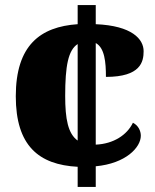

<svg xmlns="http://www.w3.org/2000/svg" viewBox="-20 -734 609 754"><path d="M285 -79V0H356V-81C474 -92 533 -155 533 -201C533 -219 524 -241 502 -252C479 -204 426 -169 356 -166V-565C391 -546 396 -490 396 -432C533 -432 544 -492 544 -533C544 -580 499 -633 356 -639V-714H285V-639C138 -629 42 -556 42 -356C42 -162 132 -87 285 -79ZM285 -561V-182C247 -209 236 -267 236 -357C236 -476 248 -537 285 -561Z"/></svg>

Font: Noto Serif Georgian Black
Style: Regular
Weight: 900
Designer: Monotype Design Team, Akaki Razmadze
Foundry: Google LLC
Version: Version 2.003